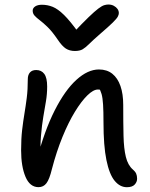

<svg xmlns="http://www.w3.org/2000/svg" viewBox="-20 -803 652 833"><path d="M530.4 9.2Q500.4 9.2 477.4 -18.6Q454.4 -46.4 441.7 -108.5Q429 -170.6 429 -271.8Q429 -319.8 427.2 -349Q425.4 -378.2 420.7 -394.9Q416 -411.6 408.2 -421.9Q400.4 -432.2 387.8 -443Q408.4 -444.4 422.5 -438.5Q436.6 -432.6 444 -418.5Q451.4 -404.4 451.6 -380.2Q438.2 -400.8 428.5 -407.7Q418.8 -414.6 404.8 -414.6Q385 -414.6 359 -389.2Q333 -363.8 304.9 -317.9Q276.8 -272 250.9 -208.6Q225 -145.2 205.2 -69.4Q194.6 -25.4 181.6 -8.2Q168.6 9 147.2 9Q109.6 9 90.6 -36Q71.6 -81 71.6 -151Q71.6 -201.6 76.1 -239.6Q80.6 -277.6 86.1 -310.6Q91.6 -343.6 96.1 -378.8Q100.6 -414 100.6 -459.4Q100.6 -478 109.9 -488.6Q119.2 -499.2 137 -499.2Q159.6 -499.2 172.1 -482.4Q184.6 -465.6 184.6 -427.6Q184.6 -394.8 179.4 -363.9Q174.2 -333 168 -296.9Q161.8 -260.8 157.8 -213.6Q153.8 -166.4 157 -102L138.8 -106.8Q172.8 -236.2 217.3 -323.9Q261.8 -411.6 311.4 -456.6Q361 -501.6 409.2 -501.6Q444 -501.6 467.3 -483Q490.6 -464.4 502.6 -429.9Q514.6 -395.4 514.6 -347.6Q514.6 -270 515.9 -214Q517.2 -158 526.1 -122Q535 -86 556.6 -67.4Q566.8 -58.8 570.8 -49.6Q574.8 -40.4 574.8 -27.4Q574.8 -13.6 564.3 -2.2Q553.8 9.2 530.4 9.2ZM450.2 -783.4Q463.4 -783.4 473.7 -777.9Q484 -772.4 489.8 -764.2Q495.6 -756 495.6 -746.2Q495.6 -739.4 491 -730.7Q486.4 -722 469.1 -705Q451.8 -688 414.4 -655.8Q384 -629.4 367.6 -613Q351.2 -596.6 338.6 -589.2Q326 -581.8 305 -581.8Q282.2 -581.8 265.7 -592.3Q249.2 -602.8 229.6 -632.2Q206.8 -665.8 187.2 -684.9Q167.6 -704 152.9 -715Q138.2 -726 130 -735.2Q121.8 -744.4 121.8 -756.6Q121.8 -768 132.7 -775.2Q143.6 -782.4 162 -782.4Q186.2 -782.4 208.7 -773.3Q231.2 -764.2 258.1 -737.8Q285 -711.4 323.2 -658L295 -657.6Q337.6 -702.6 364.2 -728.3Q390.8 -754 406.6 -765.8Q422.4 -777.6 432 -780.5Q441.6 -783.4 450.2 -783.4Z"/></svg>

Font: Shantell Sans Light
Style: Regular
Weight: 300
Designer: Stephen Nixon, Anya Danilova, Shantell Martin
Foundry: Arrow Type
Version: Version 1.011;[c5ecc13dd]